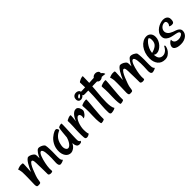

<svg xmlns="http://www.w3.org/2000/svg" viewBox="184 -1639 2658 2658"><g transform="rotate(-45 1513.5 -310.0)"><path d="M247.1 -304.7Q239.3 -304.7 230 -296.4Q220.7 -288.1 211.9 -273.9Q203.1 -259.8 194.3 -242.7Q185.5 -225.6 178.7 -208Q162.1 -167 146.5 -124Q130.9 -81.1 127.9 -49.8Q127 -46.9 127 -44.4Q127 -42 127 -40Q126 -38.1 126 -34.2Q124 -20.5 120.6 -12.2Q117.2 -3.9 106.4 -1Q94.7 1 83 2Q71.3 2.9 60.5 0Q53.7 -2 50.3 -7.3Q46.9 -12.7 45.4 -20Q43.9 -27.3 43.5 -34.2Q43 -41 43 -45.9Q43 -51.8 43.9 -82.5Q44.9 -113.3 45.9 -152.3Q46.9 -191.4 46.9 -229Q46.9 -266.6 45.9 -286.1Q43.9 -299.8 42 -311.5Q40 -322.3 37.6 -333Q35.2 -343.8 30.3 -351.6Q41 -357.4 51.8 -361.3Q62.5 -365.2 71.3 -367.2Q82 -370.1 90.8 -371.1Q114.3 -373 127.4 -371.1Q140.6 -369.1 140.6 -350.6Q140.6 -334 138.2 -299.3Q135.7 -264.6 132.8 -203.1Q143.6 -227.5 158.2 -258.3Q172.9 -289.1 189.5 -315.9Q206.1 -342.8 223.6 -360.8Q241.2 -378.9 256.8 -378.9Q267.6 -378.9 281.7 -374.5Q295.9 -370.1 308.6 -362.8Q321.3 -355.5 331.5 -346.7Q341.8 -337.9 345.7 -329.1Q349.6 -319.3 350.6 -298.8Q351.6 -278.3 350.6 -252.9Q358.4 -271.5 368.2 -289.1Q377.9 -306.6 388.2 -321.8Q398.4 -336.9 409.2 -347.7Q419.9 -358.4 428.7 -362.3Q440.4 -367.2 457 -364.3Q473.6 -361.3 489.7 -354Q505.9 -346.7 518.1 -336.9Q530.3 -327.1 533.2 -318.4Q536.1 -308.6 538.1 -288.1Q540 -267.6 541 -243.2Q542 -218.8 542 -192.9Q542 -167 541 -147.5Q539.1 -90.8 542 -58.1Q544.9 -25.4 565.4 -9.8Q551.8 -1 540 3.4Q528.3 7.8 519.5 9.8Q508.8 12.7 501 12.7Q490.2 12.7 483.4 7.3Q476.6 2 472.7 -6.8Q468.8 -15.6 467.8 -26.4Q466.8 -37.1 466.8 -47.9Q466.8 -57.6 468.3 -80.6Q469.7 -103.5 470.7 -132.8Q471.7 -162.1 470.7 -192.9Q469.7 -223.6 466.3 -249.5Q462.9 -275.4 455.1 -292Q447.3 -308.6 433.6 -308.6Q421.9 -308.6 411.1 -294.4Q400.4 -280.3 390.6 -257.3Q380.9 -234.4 373.5 -206.5Q366.2 -178.7 360.4 -151.4Q354.5 -124 351.6 -101.1Q348.6 -78.1 348.6 -64.5L347.7 -73.2Q347.7 -54.7 348.1 -39.1Q348.6 -23.4 349.6 -7.8Q350.6 -2 338.9 2.4Q327.1 6.8 313 6.3Q298.8 5.9 287.1 0Q275.4 -5.9 275.4 -19.5Q275.4 -29.3 275.4 -48.8Q275.4 -68.4 274.9 -92.8Q274.4 -117.2 273.9 -144Q273.4 -170.9 272.5 -195.3Q272.5 -213.9 272 -233.4Q271.5 -252.9 269.5 -269Q267.6 -285.2 262.2 -294.9Q256.8 -304.7 247.1 -304.7Z M898.4 -49.8Q900.4 -43 904.3 -37.1Q907.2 -32.2 912.6 -27.8Q918 -23.4 925.8 -22.5Q918.9 -8.8 912.1 -3.9Q908.2 -1 905.3 0Q896.5 2.9 878.9 2.9Q861.3 2.9 844.7 -7.8Q838.9 -12.7 834 -22.5Q829.1 -30.3 825.7 -44.4Q822.3 -58.6 820.3 -81.1Q806.6 -51.8 789.6 -34.7Q772.5 -17.6 755.9 -9.8Q737.3 1 717.8 2.9Q693.4 4.9 671.4 -5.4Q649.4 -15.6 634.3 -36.6Q619.1 -57.6 611.3 -87.9Q603.5 -118.2 606.4 -156.2Q609.4 -196.3 622.1 -227.5Q634.8 -258.8 652.3 -283.2Q669.9 -307.6 689.5 -324.7Q709 -341.8 727.1 -353Q745.1 -364.3 758.3 -369.6Q771.5 -375 775.4 -376Q786.1 -378.9 793.9 -377.9Q801.8 -377 807.6 -369.1Q809.6 -366.2 812.5 -362.3Q814.5 -358.4 817.4 -352.1Q820.3 -345.7 822.3 -337.9Q798.8 -327.1 778.3 -314Q757.8 -300.8 740.7 -282.2Q723.6 -263.7 710.9 -237.3Q698.2 -210.9 691.4 -172.9Q681.6 -125 696.8 -95.7Q711.9 -66.4 738.3 -71.3Q753.9 -76.2 768.6 -89.8Q781.2 -101.6 795.4 -125Q809.6 -148.4 822.3 -189.5Q827.1 -248 830.6 -281.7Q834 -315.4 836.9 -333Q840.8 -353.5 842.8 -360.4Q845.7 -365.2 854.5 -369.6Q863.3 -374 874 -377Q884.8 -379.9 893.6 -380.4Q902.3 -380.9 905.3 -379.9Q907.2 -378.9 907.2 -356Q907.2 -333 905.8 -298.3Q904.3 -263.7 902.3 -223.1Q900.4 -182.6 898.9 -146.5Q897.5 -110.4 897 -83.5Q896.5 -56.6 898.4 -49.8Z M1247.1 -299.8Q1247.1 -286.1 1239.7 -272Q1232.4 -257.8 1221.7 -245.1Q1210.9 -232.4 1197.8 -223.1Q1184.6 -213.9 1172.9 -211.9Q1180.7 -242.2 1177.7 -258.8Q1174.8 -275.4 1168 -283.2Q1160.2 -292 1148.4 -293Q1130.9 -293 1114.7 -272.9Q1098.6 -252.9 1086.9 -224.1Q1075.2 -195.3 1068.4 -162.6Q1061.5 -129.9 1061.5 -103.5Q1060.5 -85 1062.5 -67.4Q1063.5 -52.7 1065.9 -37.1Q1068.4 -21.5 1073.2 -12.7Q1067.4 -7.8 1054.2 -1Q1041 5.9 1026.9 7.8Q1012.7 9.8 1001.5 2.9Q990.2 -3.9 989.3 -26.4Q987.3 -47.9 986.8 -74.7Q986.3 -101.6 986.8 -128.4Q987.3 -155.3 988.3 -181.6Q989.3 -208 991.2 -230.5Q993.2 -273.4 993.2 -296.9Q993.2 -320.3 992.2 -341.8Q992.2 -345.7 1005.4 -353Q1018.6 -360.4 1034.7 -366.2Q1050.8 -372.1 1064.5 -373Q1078.1 -374 1078.1 -367.2Q1078.1 -356.4 1075.7 -324.7Q1073.2 -293 1069.3 -258.8Q1076.2 -277.3 1087.4 -298.8Q1098.6 -320.3 1113.3 -338.9Q1127.9 -357.4 1146.5 -369.6Q1165 -381.8 1187.5 -381.8Q1205.1 -381.8 1216.3 -371.1Q1227.5 -360.4 1234.4 -346.7Q1241.2 -333 1244.1 -319.3Q1247.1 -305.7 1247.1 -299.8Z M1284.2 -345.7Q1284.2 -351.6 1299.8 -358.4Q1315.4 -365.2 1334.5 -369.6Q1353.5 -374 1369.6 -374.5Q1385.7 -375 1385.7 -367.2Q1385.7 -352.5 1383.8 -325.7Q1381.8 -298.8 1378.9 -269Q1376 -239.3 1373 -209.5Q1370.1 -179.7 1369.1 -159.2Q1367.2 -137.7 1365.2 -112.3Q1363.3 -90.8 1362.3 -64.5Q1361.3 -38.1 1362.3 -10.7Q1362.3 -5.9 1352.5 -1Q1342.8 3.9 1331.1 6.3Q1319.3 8.8 1308.6 8.8Q1297.9 8.8 1296.9 4.9Q1294.9 1 1293 -8.8Q1291 -18.6 1289.1 -36.6Q1287.1 -54.7 1286.1 -83.5Q1285.2 -112.3 1287.1 -153.3Q1291 -234.4 1288.1 -278.8Q1285.2 -323.2 1284.2 -345.7ZM1352.5 -540Q1372.1 -540 1389.6 -528.3Q1407.2 -516.6 1407.2 -497.1Q1407.2 -482.4 1399.9 -468.8Q1392.6 -455.1 1381.8 -444.3Q1371.1 -433.6 1357.4 -427.2Q1343.8 -420.9 1332 -420.9Q1316.4 -420.9 1306.6 -426.3Q1296.9 -431.6 1291.5 -439Q1286.1 -446.3 1284.2 -455.1Q1282.2 -463.9 1282.2 -471.7Q1282.2 -481.4 1285.2 -493.7Q1288.1 -505.9 1295.9 -516.1Q1303.7 -526.4 1317.4 -533.2Q1331.1 -540 1352.5 -540ZM1328.1 -449.2Q1334 -449.2 1341.3 -453.6Q1348.6 -458 1355 -463.9Q1361.3 -469.7 1365.7 -476.6Q1370.1 -483.4 1370.1 -488.3Q1370.1 -496.1 1362.3 -496.1Q1357.4 -496.1 1350.1 -492.2Q1342.8 -488.3 1335.9 -482.9Q1329.1 -477.5 1324.7 -471.2Q1320.3 -464.8 1320.3 -459Q1320.3 -449.2 1328.1 -449.2Z M1820.3 -434.6Q1809.6 -436.5 1791.5 -438.5Q1773.4 -440.4 1754.9 -441.4Q1733.4 -442.4 1709 -442.4Q1684.6 -444.3 1647.9 -442.9Q1611.3 -441.4 1571.3 -441.4Q1570.3 -416 1567.9 -389.6Q1565.4 -363.3 1563.5 -337.9Q1558.6 -291 1555.2 -242.2Q1551.8 -193.4 1551.8 -149.4Q1551.8 -105.5 1557.1 -69.8Q1562.5 -34.2 1577.1 -13.7Q1565.4 -4.9 1551.8 -0.5Q1538.1 3.9 1527.3 5.9Q1514.6 8.8 1502 8.8Q1490.2 8.8 1482.4 1Q1474.6 -6.8 1473.6 -26.4Q1471.7 -59.6 1473.1 -93.3Q1474.6 -127 1477.1 -164.1Q1479.5 -201.2 1482.4 -243.7Q1485.4 -286.1 1488.3 -336.9Q1491.2 -389.6 1491.2 -439.5Q1454.1 -438.5 1428.7 -438.5Q1403.3 -438.5 1400.4 -439.5Q1397.5 -441.4 1393.6 -448.2Q1389.6 -454.1 1383.3 -465.8Q1377 -477.5 1367.2 -499Q1385.7 -499 1407.7 -499Q1429.7 -499 1448.2 -500Q1469.7 -501 1491.2 -502Q1490.2 -517.6 1490.2 -535.2Q1489.3 -548.8 1489.3 -565.9Q1489.3 -583 1488.3 -597.7Q1488.3 -603.5 1502.4 -611.8Q1516.6 -620.1 1533.2 -627Q1549.8 -633.8 1564 -635.7Q1578.1 -637.7 1578.1 -628.9Q1578.1 -620.1 1577.6 -586.4Q1577.1 -552.7 1575.2 -504.9Q1585 -504.9 1589.8 -505.9Q1641.6 -507.8 1673.3 -510.3Q1705.1 -512.7 1725.6 -510.7Q1746.1 -508.8 1761.7 -501Q1777.3 -493.2 1796.9 -475.6Q1803.7 -469.7 1808.6 -462.9Q1813.5 -457 1816.9 -449.7Q1820.3 -442.4 1820.3 -434.6Z M1662.1 -345.7Q1662.1 -351.6 1677.7 -358.4Q1693.4 -365.2 1712.4 -369.6Q1731.4 -374 1747.6 -374.5Q1763.7 -375 1763.7 -367.2Q1763.7 -352.5 1761.7 -325.7Q1759.8 -298.8 1756.8 -269Q1753.9 -239.3 1751 -209.5Q1748 -179.7 1747.1 -159.2Q1745.1 -137.7 1743.2 -112.3Q1741.2 -90.8 1740.2 -64.5Q1739.3 -38.1 1740.2 -10.7Q1740.2 -5.9 1730.5 -1Q1720.7 3.9 1709 6.3Q1697.3 8.8 1686.5 8.8Q1675.8 8.8 1674.8 4.9Q1672.9 1 1670.9 -8.8Q1668.9 -18.6 1667 -36.6Q1665 -54.7 1664.1 -83.5Q1663.1 -112.3 1665 -153.3Q1668.9 -234.4 1666 -278.8Q1663.1 -323.2 1662.1 -345.7ZM1730.5 -540Q1750 -540 1767.6 -528.3Q1785.2 -516.6 1785.2 -497.1Q1785.2 -482.4 1777.8 -468.8Q1770.5 -455.1 1759.8 -444.3Q1749 -433.6 1735.4 -427.2Q1721.7 -420.9 1710 -420.9Q1694.3 -420.9 1684.6 -426.3Q1674.8 -431.6 1669.4 -439Q1664.1 -446.3 1662.1 -455.1Q1660.2 -463.9 1660.2 -471.7Q1660.2 -481.4 1663.1 -493.7Q1666 -505.9 1673.8 -516.1Q1681.6 -526.4 1695.3 -533.2Q1709 -540 1730.5 -540ZM1706.1 -449.2Q1711.9 -449.2 1719.2 -453.6Q1726.6 -458 1732.9 -463.9Q1739.3 -469.7 1743.7 -476.6Q1748 -483.4 1748 -488.3Q1748 -496.1 1740.2 -496.1Q1735.4 -496.1 1728 -492.2Q1720.7 -488.3 1713.9 -482.9Q1707 -477.5 1702.6 -471.2Q1698.2 -464.8 1698.2 -459Q1698.2 -449.2 1706.1 -449.2Z M2046.9 -304.7Q2039.1 -304.7 2029.8 -296.4Q2020.5 -288.1 2011.7 -273.9Q2002.9 -259.8 1994.1 -242.7Q1985.4 -225.6 1978.5 -208Q1961.9 -167 1946.3 -124Q1930.7 -81.1 1927.7 -49.8Q1926.8 -46.9 1926.8 -44.4Q1926.8 -42 1926.8 -40Q1925.8 -38.1 1925.8 -34.2Q1923.8 -20.5 1920.4 -12.2Q1917 -3.9 1906.2 -1Q1894.5 1 1882.8 2Q1871.1 2.9 1860.4 0Q1853.5 -2 1850.1 -7.3Q1846.7 -12.7 1845.2 -20Q1843.8 -27.3 1843.3 -34.2Q1842.8 -41 1842.8 -45.9Q1842.8 -51.8 1843.8 -82.5Q1844.7 -113.3 1845.7 -152.3Q1846.7 -191.4 1846.7 -229Q1846.7 -266.6 1845.7 -286.1Q1843.8 -299.8 1841.8 -311.5Q1839.8 -322.3 1837.4 -333Q1835 -343.8 1830.1 -351.6Q1840.8 -357.4 1851.6 -361.3Q1862.3 -365.2 1871.1 -367.2Q1881.8 -370.1 1890.6 -371.1Q1914.1 -373 1927.2 -371.1Q1940.4 -369.1 1940.4 -350.6Q1940.4 -334 1938 -299.3Q1935.5 -264.6 1932.6 -203.1Q1943.4 -227.5 1958 -258.3Q1972.7 -289.1 1989.3 -315.9Q2005.9 -342.8 2023.4 -360.8Q2041 -378.9 2056.6 -378.9Q2067.4 -378.9 2081.5 -374.5Q2095.7 -370.1 2108.4 -362.8Q2121.1 -355.5 2131.3 -346.7Q2141.6 -337.9 2145.5 -329.1Q2149.4 -319.3 2150.4 -298.8Q2151.4 -278.3 2150.4 -252.9Q2158.2 -271.5 2168 -289.1Q2177.7 -306.6 2188 -321.8Q2198.2 -336.9 2209 -347.7Q2219.7 -358.4 2228.5 -362.3Q2240.2 -367.2 2256.8 -364.3Q2273.4 -361.3 2289.6 -354Q2305.7 -346.7 2317.9 -336.9Q2330.1 -327.1 2333 -318.4Q2335.9 -308.6 2337.9 -288.1Q2339.8 -267.6 2340.8 -243.2Q2341.8 -218.8 2341.8 -192.9Q2341.8 -167 2340.8 -147.5Q2338.9 -90.8 2341.8 -58.1Q2344.7 -25.4 2365.2 -9.8Q2351.6 -1 2339.8 3.4Q2328.1 7.8 2319.3 9.8Q2308.6 12.7 2300.8 12.7Q2290 12.7 2283.2 7.3Q2276.4 2 2272.5 -6.8Q2268.6 -15.6 2267.6 -26.4Q2266.6 -37.1 2266.6 -47.9Q2266.6 -57.6 2268.1 -80.6Q2269.5 -103.5 2270.5 -132.8Q2271.5 -162.1 2270.5 -192.9Q2269.5 -223.6 2266.1 -249.5Q2262.7 -275.4 2254.9 -292Q2247.1 -308.6 2233.4 -308.6Q2221.7 -308.6 2210.9 -294.4Q2200.2 -280.3 2190.4 -257.3Q2180.7 -234.4 2173.3 -206.5Q2166 -178.7 2160.2 -151.4Q2154.3 -124 2151.4 -101.1Q2148.4 -78.1 2148.4 -64.5L2147.5 -73.2Q2147.5 -54.7 2147.9 -39.1Q2148.4 -23.4 2149.4 -7.8Q2150.4 -2 2138.7 2.4Q2127 6.8 2112.8 6.3Q2098.6 5.9 2086.9 0Q2075.2 -5.9 2075.2 -19.5Q2075.2 -29.3 2075.2 -48.8Q2075.2 -68.4 2074.7 -92.8Q2074.2 -117.2 2073.7 -144Q2073.2 -170.9 2072.3 -195.3Q2072.3 -213.9 2071.8 -233.4Q2071.3 -252.9 2069.3 -269Q2067.4 -285.2 2062 -294.9Q2056.6 -304.7 2046.9 -304.7Z M2546.9 10.7Q2478.5 10.7 2441.4 -35.2Q2404.3 -81.1 2404.3 -155.3Q2404.3 -207 2419.4 -252.4Q2434.6 -297.9 2460 -331.1Q2485.4 -364.3 2519 -383.3Q2552.7 -402.3 2589.8 -402.3Q2626 -402.3 2651.4 -376.5Q2676.8 -350.6 2676.8 -302.7Q2676.8 -271.5 2663.1 -240.7Q2649.4 -210 2627.4 -186Q2605.5 -162.1 2579.1 -147.5Q2552.7 -132.8 2528.3 -132.8Q2512.7 -132.8 2502 -136.7Q2491.2 -140.6 2482.4 -148.4Q2485.4 -92.8 2506.8 -70.8Q2528.3 -48.8 2562.5 -48.8Q2585.9 -48.8 2604 -58.6Q2622.1 -68.4 2634.8 -81.1Q2647.5 -93.8 2655.3 -106.9Q2663.1 -120.1 2666 -127Q2668.9 -132.8 2676.3 -132.8Q2683.6 -132.8 2683.6 -121.1Q2683.6 -110.4 2676.3 -88.4Q2668.9 -66.4 2652.3 -44.4Q2635.7 -22.5 2609.9 -5.9Q2584 10.7 2546.9 10.7ZM2591.8 -360.4Q2585.9 -360.4 2569.8 -348.1Q2553.7 -335.9 2535.6 -312.5Q2517.6 -289.1 2502.4 -256.3Q2487.3 -223.6 2483.4 -182.6Q2542 -196.3 2576.2 -225.6Q2610.4 -254.9 2610.4 -311.5Q2610.4 -339.8 2603.5 -350.1Q2596.7 -360.4 2591.8 -360.4Z M2894.5 -185.5Q2916 -177.7 2935.5 -170.9Q2955.1 -164.1 2969.7 -154.3Q2984.4 -144.5 2993.2 -131.3Q3002 -118.2 3002 -98.6Q3002 -75.2 2991.7 -54.7Q2981.4 -34.2 2961.9 -18.6Q2942.4 -2.9 2914.6 6.3Q2886.7 15.6 2852.5 15.6Q2814.5 15.6 2791 8.3Q2767.6 1 2754.9 -8.8Q2742.2 -18.6 2738.3 -28.3Q2734.4 -38.1 2734.4 -43.9Q2734.4 -55.7 2739.3 -69.8Q2744.1 -84 2757.8 -100.6Q2763.7 -107.4 2770.5 -113.3Q2784.2 -125 2797.9 -127.9Q2795.9 -105.5 2803.2 -91.3Q2810.5 -77.1 2822.8 -69.3Q2835 -61.5 2850.1 -58.6Q2865.2 -55.7 2878.9 -55.7Q2892.6 -55.7 2906.7 -59.6Q2920.9 -63.5 2932.6 -69.8Q2944.3 -76.2 2951.7 -84.5Q2959 -92.8 2959 -102.5Q2959 -113.3 2950.2 -120.1Q2941.4 -127 2928.2 -131.3Q2915 -135.7 2899.9 -138.2Q2884.8 -140.6 2871.1 -143.6Q2857.4 -146.5 2834.5 -151.9Q2811.5 -157.2 2789.6 -168.9Q2767.6 -180.7 2751.5 -200.2Q2735.4 -219.7 2735.4 -252Q2735.4 -289.1 2754.4 -316.9Q2773.4 -344.7 2801.3 -363.8Q2829.1 -382.8 2860.4 -392.6Q2891.6 -402.3 2916 -402.3Q2928.7 -402.3 2943.4 -398.9Q2958 -395.5 2970.7 -387.2Q2983.4 -378.9 2991.7 -365.2Q3000 -351.6 3000 -330.1Q3000 -308.6 2996.6 -295.4Q2993.2 -282.2 2986.8 -274.9Q2980.5 -267.6 2971.7 -265.6Q2962.9 -263.7 2951.2 -263.7Q2943.4 -263.7 2936.5 -265.6Q2930.7 -267.6 2923.8 -269.5Q2917 -271.5 2911.1 -276.4Q2920.9 -288.1 2926.3 -298.8Q2931.6 -309.6 2931.6 -325.2Q2931.6 -338.9 2924.3 -349.6Q2917 -360.4 2900.4 -360.4Q2882.8 -360.4 2866.7 -353.5Q2850.6 -346.7 2838.4 -335Q2826.2 -323.2 2818.8 -308.1Q2811.5 -293 2811.5 -275.4Q2811.5 -249 2831.5 -225.6Q2851.6 -202.1 2894.5 -185.5Z"/></g></svg>

Font: Rancho
Style: Regular
Weight: 400
Designer: Font Diner, Inc
Foundry: Font Diner, Inc
Version: Version 1.000